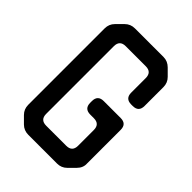

<svg xmlns="http://www.w3.org/2000/svg" viewBox="-209 -807 915 915"><g transform="rotate(45 248.0 -350.0)"><path d="M102 -11Q122 9 152 9H345Q374 9 394 -11L426 -43Q448 -65 446 -93V-319Q446 -359 406 -359H292Q252 -359 252 -319V-308Q252 -268 292 -268H316Q356 -268 356 -228V-122Q356 -82 316 -82H181Q141 -82 141 -122V-578Q141 -618 181 -618H316Q356 -618 356 -578V-480Q356 -440 396 -440H406Q446 -440 446 -480V-607Q446 -636 426 -656L394 -688Q373 -709 345 -709H152Q123 -709 103 -689L70 -656Q50 -636 50 -607V-92Q50 -63 70 -43Z"/></g></svg>

Font: WDXL Lubrifont SC
Style: Regular
Weight: 400
Designer: [WDXL Lubrifont] Copyright 2020-2022 (c) NightFurySL2001, Skr-ZERO; [ZCOOL QingKe HuangYou] Copyright 2018-2022 (c) The 
Version: Version 2.001;hotconv 1.1.1;makeotfexe 2.6.0